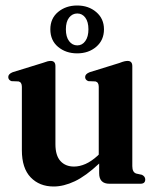

<svg xmlns="http://www.w3.org/2000/svg" viewBox="-20 -668 558 698"><path d="M59.5 -122V-352.5Q59.5 -369 47.5 -372L21.5 -373Q10 -377.5 10 -388Q10 -399 26 -405.5L134.5 -439Q146.5 -443.5 152.8 -445Q159 -446.5 164.5 -446.5Q181.5 -446.5 181.5 -427.5V-144Q181.5 -102.5 199.8 -82.5Q218 -62.5 249 -62.5Q269.5 -62.5 291 -72Q312.5 -81.5 335 -102L339 -106V-352.5Q339 -369 327 -372L301 -373Q289.5 -377.5 289.5 -388Q289.5 -399 306 -405.5L414 -439Q425.5 -443.5 432 -445Q438.5 -446.5 444 -446.5Q461 -446.5 461 -427.5V-64Q461 -41.5 475.5 -37L496 -32.5Q508 -26.5 508 -15.5Q508 0 490.5 0H378Q340.5 0 340.5 -38V-73.5Q292 -28 251.8 -9Q211.5 10 175 10Q123.5 10 91.5 -23.2Q59.5 -56.5 59.5 -122ZM260.5 -474Q219.5 -474 191.2 -497.5Q163 -521 163 -561.5Q163 -601 191.2 -624.5Q219.5 -648 260.5 -648Q302 -648 330 -624Q358 -600 358 -561.5Q358 -522 330 -498Q302 -474 260.5 -474ZM261 -619Q243 -619 231.2 -604Q219.5 -589 219.5 -561.5Q219.5 -534 231.2 -518.5Q243 -503 261 -503Q279 -503 290.2 -518.8Q301.5 -534.5 301.5 -561.5Q301.5 -588.5 290.2 -603.8Q279 -619 261 -619Z"/></svg>

Font: Fraunces 144pt S050 SemiBold
Style: Regular
Weight: 600
Version: Version 1.000; ttfautohint (v1.8.3)